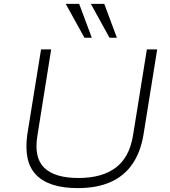

<svg xmlns="http://www.w3.org/2000/svg" viewBox="-20 -959 872 987"><path d="M380 8Q305 8 251 -9.5Q197 -27 164.5 -61.5Q132 -96 121.5 -147Q111 -198 120 -266L191 -705H243L172 -260Q154 -148 208 -96Q262 -44 383 -44Q505 -44 575.5 -97.5Q646 -151 664 -264L735 -705H788L718 -269Q703 -177 660.5 -115.5Q618 -54 548 -23Q478 8 380 8ZM543 -765 447 -939H516L581 -765ZM414 -765 318 -939H387L452 -765Z"/></svg>

Font: Nunito Sans 7pt SemiExpanded ExtraLight
Style: Italic
Weight: 250
Width: 6
Italic angle: -9°
Designer: Vernon Adams
Foundry: Vernon Adams
Version: Version 3.101;gftools[0.9.27]